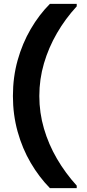

<svg xmlns="http://www.w3.org/2000/svg" viewBox="-20 -831 450 996"><path d="M239 145Q183 88 139.5 14Q96 -60 71.5 -148Q47 -236 47 -333Q47 -431 71.5 -518.5Q96 -606 139.5 -680.5Q183 -755 239 -811H378V-798Q319 -734 275.5 -659Q232 -584 208 -502Q184 -420 184 -333Q184 -246 208 -164Q232 -82 275.5 -7.5Q319 67 378 132V145Z"/></svg>

Font: DM Sans 12pt ExtraBold
Style: Regular
Weight: 800
Version: Version 4.004;gftools[0.9.30]